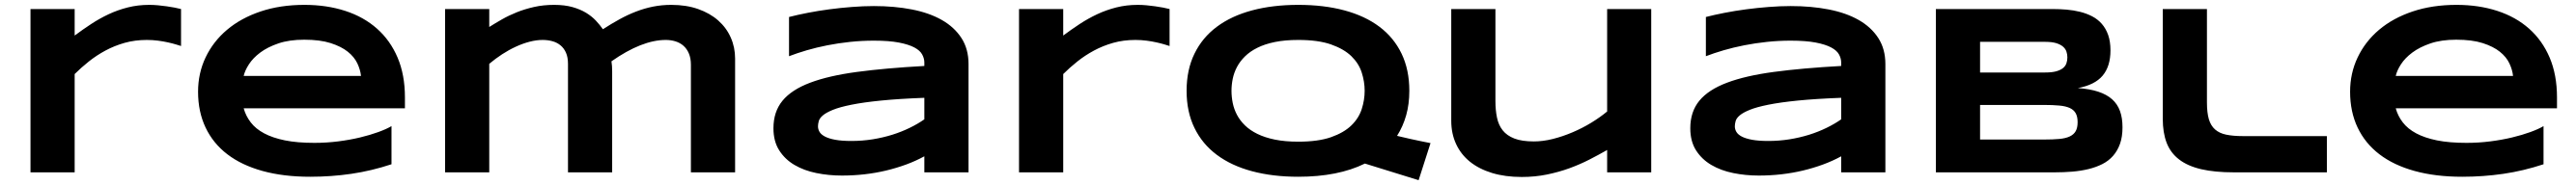

<svg xmlns="http://www.w3.org/2000/svg" viewBox="-20 -708 10562 760"><path d="M722.2 -519Q714.8 -521.5 700.9 -525.6Q687 -529.8 668.5 -533.9Q649.9 -538.1 627.7 -541Q605.5 -543.9 582 -543.9Q533.2 -543.9 491 -532Q448.7 -520 412.1 -500.2Q375.5 -480.5 344 -455.3Q312.5 -430.2 286.1 -403.8V0H105V-670.9H286.1V-562Q318.8 -586.4 353.3 -609.1Q387.7 -631.8 425 -649.4Q462.4 -667 503.9 -677.5Q545.4 -688 591.8 -688Q609.4 -688 627.7 -686.3Q646 -684.6 663.3 -682.1Q680.7 -679.7 695.8 -676.8Q710.9 -673.8 722.2 -670.9V-519Z M1585 -33.2Q1502.4 -5.9 1420.2 6.1Q1337.9 18.1 1252 18.1Q1142.1 18.1 1056.4 -5.6Q970.7 -29.3 912.1 -74.2Q853.5 -119.1 822.8 -184.1Q792 -249 792 -331.1Q792 -407.2 823 -472.4Q854 -537.6 910.9 -585.7Q967.8 -633.8 1048.3 -660.9Q1128.9 -688 1228 -688Q1319.3 -688 1395.3 -663.3Q1471.2 -638.7 1525.6 -590.3Q1580.1 -542 1610.1 -471.2Q1640.1 -400.4 1640.1 -308.1V-263.2H979Q987.8 -231.4 1008.1 -205.1Q1028.3 -178.7 1063 -160.2Q1097.7 -141.6 1148.2 -131.3Q1198.7 -121.1 1269 -121.1Q1318.8 -121.1 1366.7 -127.2Q1414.6 -133.3 1456.1 -143.3Q1497.6 -153.3 1531 -165.5Q1564.5 -177.7 1585 -189.9ZM1460 -396Q1457.5 -420.9 1445.1 -447.5Q1432.6 -474.1 1405.8 -495.6Q1378.9 -517.1 1335.4 -531Q1292 -544.9 1227.1 -544.9Q1166 -544.9 1121.6 -529.8Q1077.1 -514.6 1047.1 -492.2Q1017.1 -469.7 1000.5 -443.8Q983.9 -418 979 -396Z M1985.8 -670.9V-597.2Q2009.8 -612.3 2037.8 -628.4Q2065.9 -644.5 2098.9 -657.7Q2131.8 -670.9 2169.7 -679.4Q2207.5 -688 2251.5 -688Q2294.4 -688 2326.7 -679Q2358.9 -669.9 2382.6 -655.5Q2406.2 -641.1 2422.9 -623.3Q2439.5 -605.5 2451.7 -587.9Q2486.3 -610.4 2520 -628.9Q2553.7 -647.5 2587.9 -660.6Q2622.1 -673.8 2657.7 -680.9Q2693.4 -688 2731.9 -688Q2793.5 -688 2842 -670.9Q2890.6 -653.8 2924.3 -624Q2958 -594.2 2975.8 -554Q2993.7 -513.7 2993.7 -467.8V0H2812.5V-441.9Q2812.5 -468.8 2804.2 -488.3Q2795.9 -507.8 2782 -520Q2768.1 -532.2 2749.3 -538.1Q2730.5 -543.9 2709.5 -543.9Q2611.8 -543.9 2486.8 -456.1Q2488.3 -447.8 2489 -436.5Q2489.7 -425.3 2489.7 -414.1V0H2308.6V-445.8Q2308.6 -472.7 2300.3 -491.5Q2292 -510.3 2277.6 -522Q2263.2 -533.7 2244.4 -538.8Q2225.6 -543.9 2204.6 -543.9Q2179.2 -543.9 2151.1 -536.6Q2123 -529.3 2094.5 -516.1Q2065.9 -502.9 2038.3 -484.9Q2010.7 -466.8 1985.8 -445.8V0H1804.7V-670.9Z M3769.5 0V-65.9Q3734.9 -46.9 3695.1 -32.2Q3655.3 -17.6 3612.3 -7.3Q3569.3 2.9 3523.7 8.1Q3478 13.2 3431.6 13.2Q3377.4 13.2 3326.9 2.9Q3276.4 -7.3 3237.3 -30.3Q3198.2 -53.2 3174.6 -90.3Q3150.9 -127.4 3150.9 -181.2Q3150.9 -249 3188 -294.2Q3225.1 -339.4 3301.3 -368.2Q3377.4 -397 3493.9 -412.6Q3610.4 -428.2 3769.5 -437V-451.2Q3769.5 -467.8 3760.7 -484.1Q3752 -500.5 3728.8 -512.9Q3705.6 -525.4 3665.3 -533.2Q3625 -541 3562.5 -541Q3513.2 -541 3465.1 -535.9Q3417 -530.8 3372.3 -522Q3327.6 -513.2 3287.6 -501.5Q3247.6 -489.7 3214.8 -477.1V-638.2Q3249 -647 3291.5 -655.3Q3334 -663.6 3379.9 -669.7Q3425.8 -675.8 3472.7 -679.4Q3519.5 -683.1 3562.5 -683.1Q3647 -683.1 3718.3 -669.2Q3789.6 -655.3 3841.1 -626Q3892.6 -596.7 3921.6 -551.8Q3950.7 -506.8 3950.7 -444.8V0ZM3769.5 -306.2Q3665 -302.2 3592 -294.9Q3519 -287.6 3470.7 -277.8Q3422.4 -268.1 3394.8 -256.8Q3367.2 -245.6 3353.5 -233.9Q3339.8 -222.2 3336.7 -210.4Q3333.5 -198.7 3333.5 -189Q3333.5 -177.2 3339.8 -166.3Q3346.2 -155.3 3362.1 -147Q3377.9 -138.7 3404.3 -133.8Q3430.7 -128.9 3470.7 -128.9Q3515.1 -128.9 3557.6 -135.7Q3600.1 -142.6 3638.2 -154.5Q3676.3 -166.5 3709.7 -182.9Q3743.2 -199.2 3769.5 -217.8Z M4774.9 -519Q4767.6 -521.5 4753.7 -525.6Q4739.7 -529.8 4721.2 -533.9Q4702.6 -538.1 4680.4 -541Q4658.2 -543.9 4634.8 -543.9Q4585.9 -543.9 4543.7 -532Q4501.5 -520 4464.8 -500.2Q4428.2 -480.5 4396.7 -455.3Q4365.2 -430.2 4338.9 -403.8V0H4157.7V-670.9H4338.9V-562Q4371.6 -586.4 4406 -609.1Q4440.4 -631.8 4477.8 -649.4Q4515.1 -667 4556.6 -677.5Q4598.1 -688 4644.5 -688Q4662.1 -688 4680.4 -686.3Q4698.7 -684.6 4716.1 -682.1Q4733.4 -679.7 4748.5 -676.8Q4763.7 -673.8 4774.9 -670.9V-519Z M5757.8 -335Q5757.8 -280.3 5744.9 -234.4Q5731.9 -188.5 5707.5 -149.9Q5737.3 -142.6 5762.2 -137.2Q5787.1 -131.8 5805.7 -127.9L5844.7 -120.1L5795.9 32.2L5575.7 -36.1Q5465.8 18.1 5302.7 18.1Q5197.8 18.1 5113 -4.6Q5028.3 -27.3 4968.8 -71.8Q4909.2 -116.2 4877 -182.4Q4844.7 -248.5 4844.7 -335Q4844.7 -421.4 4877 -487.5Q4909.2 -553.7 4968.8 -598.1Q5028.3 -642.6 5113 -665.3Q5197.8 -688 5302.7 -688Q5407.7 -688 5491.9 -665.3Q5576.2 -642.6 5635.3 -598.1Q5694.3 -553.7 5726.1 -487.5Q5757.8 -421.4 5757.8 -335ZM5574.7 -335Q5574.7 -372.6 5562.7 -409.9Q5550.8 -447.3 5520.3 -477.1Q5489.7 -506.8 5437 -525.4Q5384.3 -543.9 5302.7 -543.9Q5248 -543.9 5206.5 -535.4Q5165 -526.9 5134.8 -511.7Q5104.5 -496.6 5084 -476.3Q5063.5 -456.1 5051.3 -432.9Q5039.1 -409.7 5033.9 -384.5Q5028.8 -359.4 5028.8 -335Q5028.8 -310.1 5033.9 -284.7Q5039.1 -259.3 5051.3 -236.1Q5063.5 -212.9 5084 -192.9Q5104.5 -172.9 5134.8 -158Q5165 -143.1 5206.5 -134.5Q5248 -126 5302.7 -126Q5384.3 -126 5437 -144.5Q5489.7 -163.1 5520.3 -192.9Q5550.8 -222.7 5562.7 -260Q5574.7 -297.4 5574.7 -335Z M6110.8 -670.9V-293Q6110.8 -255.4 6117.2 -224.9Q6123.5 -194.3 6140.6 -172.6Q6157.7 -150.9 6188.5 -138.9Q6219.2 -127 6268.6 -127Q6305.7 -127 6346.4 -137.2Q6387.2 -147.5 6427.2 -164.6Q6467.3 -181.6 6503.7 -203.9Q6540 -226.1 6568.8 -250V-670.9H6749.5V0H6568.8V-91.8Q6534.7 -72.3 6496.1 -52.5Q6457.5 -32.7 6414.1 -16.8Q6370.6 -1 6321.8 9Q6272.9 19 6218.8 19Q6150.9 19 6097.2 2.7Q6043.5 -13.7 6006.3 -43.7Q5969.2 -73.7 5949.5 -116.5Q5929.7 -159.2 5929.7 -211.9V-670.9Z M7528.3 0V-65.9Q7493.7 -46.9 7453.9 -32.2Q7414.1 -17.6 7371.1 -7.3Q7328.1 2.9 7282.5 8.1Q7236.8 13.2 7190.4 13.2Q7136.2 13.2 7085.7 2.9Q7035.2 -7.3 6996.1 -30.3Q6957 -53.2 6933.3 -90.3Q6909.7 -127.4 6909.7 -181.2Q6909.7 -249 6946.8 -294.2Q6983.9 -339.4 7060.1 -368.2Q7136.2 -397 7252.7 -412.6Q7369.1 -428.2 7528.3 -437V-451.2Q7528.3 -467.8 7519.5 -484.1Q7510.7 -500.5 7487.5 -512.9Q7464.4 -525.4 7424.1 -533.2Q7383.8 -541 7321.3 -541Q7272 -541 7223.9 -535.9Q7175.8 -530.8 7131.1 -522Q7086.4 -513.2 7046.4 -501.5Q7006.3 -489.7 6973.6 -477.1V-638.2Q7007.8 -647 7050.3 -655.3Q7092.8 -663.6 7138.7 -669.7Q7184.6 -675.8 7231.4 -679.4Q7278.3 -683.1 7321.3 -683.1Q7405.8 -683.1 7477.1 -669.2Q7548.3 -655.3 7599.9 -626Q7651.4 -596.7 7680.4 -551.8Q7709.5 -506.8 7709.5 -444.8V0ZM7528.3 -306.2Q7423.8 -302.2 7350.8 -294.9Q7277.8 -287.6 7229.5 -277.8Q7181.2 -268.1 7153.6 -256.8Q7126 -245.6 7112.3 -233.9Q7098.6 -222.2 7095.5 -210.4Q7092.3 -198.7 7092.3 -189Q7092.3 -177.2 7098.6 -166.3Q7105 -155.3 7120.8 -147Q7136.7 -138.7 7163.1 -133.8Q7189.5 -128.9 7229.5 -128.9Q7273.9 -128.9 7316.4 -135.7Q7358.9 -142.6 7397 -154.5Q7435.1 -166.5 7468.5 -182.9Q7502 -199.2 7528.3 -217.8Z M8681.6 -185.1Q8681.6 -146 8671.4 -117.2Q8661.1 -88.4 8642.8 -67.6Q8624.5 -46.9 8598.9 -33.9Q8573.2 -21 8542.2 -13.4Q8511.2 -5.9 8476.1 -2.9Q8440.9 0 8403.3 0H7916.5V-670.9H8394.5Q8423.3 -670.9 8452.4 -668.5Q8481.4 -666 8507.8 -659.4Q8534.2 -652.8 8556.9 -641.1Q8579.6 -629.4 8596.4 -610.4Q8613.3 -591.3 8622.8 -564.5Q8632.3 -537.6 8632.3 -501Q8632.3 -435.5 8600.1 -397.2Q8567.9 -358.9 8498.5 -346.2Q8547.4 -342.8 8582.3 -331.3Q8617.2 -319.8 8639.2 -300Q8661.1 -280.3 8671.4 -251.7Q8681.6 -223.1 8681.6 -185.1ZM8455.6 -472.2Q8455.6 -484.9 8451.7 -496.3Q8447.8 -507.8 8437.5 -516.6Q8427.2 -525.4 8409.7 -530.8Q8392.1 -536.1 8364.7 -536.1H8097.7V-410.2H8364.7Q8392.1 -410.2 8409.7 -415Q8427.2 -419.9 8437.5 -428.2Q8447.8 -436.5 8451.7 -448Q8455.6 -459.5 8455.6 -472.2ZM8497.6 -206.1Q8497.6 -229 8489.7 -242.9Q8481.9 -256.8 8465.3 -264.4Q8448.7 -272 8422.4 -274.4Q8396 -276.9 8359.4 -276.9H8097.7V-134.8H8359.4Q8396 -134.8 8422.4 -137.2Q8448.7 -139.6 8465.3 -147.5Q8481.9 -155.3 8489.7 -169.2Q8497.6 -183.1 8497.6 -206.1Z M9027.8 -287.1Q9027.8 -245.1 9035.6 -218.5Q9043.5 -191.9 9061 -176.3Q9078.6 -160.6 9106.7 -154.8Q9134.8 -148.9 9175.8 -148.9H9519.5V0H9138.7Q9059.6 0 9004.2 -12.9Q8948.7 -25.9 8913.6 -53Q8878.4 -80.1 8862.5 -121.6Q8846.7 -163.1 8846.7 -220.2V-670.9H9027.8Z M10407.7 -33.2Q10325.2 -5.9 10242.9 6.1Q10160.6 18.1 10074.7 18.1Q9964.8 18.1 9879.2 -5.6Q9793.5 -29.3 9734.9 -74.2Q9676.3 -119.1 9645.5 -184.1Q9614.7 -249 9614.7 -331.1Q9614.7 -407.2 9645.8 -472.4Q9676.8 -537.6 9733.6 -585.7Q9790.5 -633.8 9871.1 -660.9Q9951.7 -688 10050.8 -688Q10142.1 -688 10218 -663.3Q10293.9 -638.7 10348.4 -590.3Q10402.8 -542 10432.9 -471.2Q10462.9 -400.4 10462.9 -308.1V-263.2H9801.8Q9810.5 -231.4 9830.8 -205.1Q9851.1 -178.7 9885.7 -160.2Q9920.4 -141.6 9970.9 -131.3Q10021.5 -121.1 10091.8 -121.1Q10141.6 -121.1 10189.5 -127.2Q10237.3 -133.3 10278.8 -143.3Q10320.3 -153.3 10353.8 -165.5Q10387.2 -177.7 10407.7 -189.9ZM10282.7 -396Q10280.3 -420.9 10267.8 -447.5Q10255.4 -474.1 10228.5 -495.6Q10201.7 -517.1 10158.2 -531Q10114.7 -544.9 10049.8 -544.9Q9988.8 -544.9 9944.3 -529.8Q9899.9 -514.6 9869.9 -492.2Q9839.8 -469.7 9823.2 -443.8Q9806.6 -418 9801.8 -396Z"/></svg>

Font: Syncopate
Style: Bold
Weight: 700
Designer: Astigmatic (AOETI)
Foundry: Astigmatic (AOETI)
Version: Version 1.001 2011